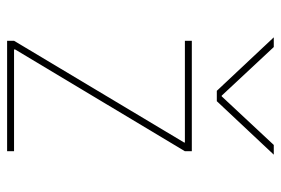

<svg xmlns="http://www.w3.org/2000/svg" viewBox="-145 -645 790 540"><g transform="rotate(90 250.0 -375.0)"><path d="M415 -750 264.6 -589.8H235.4L85 -750H112.3L249 -603.5H251L387.7 -750ZM380.9 -498V-500H94.7V-519.5H405.3V-500L119.1 -22.5V-19.5H405.3V0H94.7V-19.5Z"/></g></svg>

Font: Mgen+ 1m thin
Style: Regular
Weight: 100
Designer: [Source Han Sans]
Ryoko NISHIZUKA  (kana & ideographs); Paul D. Hunt (Latin, Greek & Cyrillic); Wenlong ZHANG  (bopomofo
Version: Version 1.059.20150602